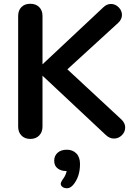

<svg xmlns="http://www.w3.org/2000/svg" viewBox="-20 -730 700 1017"><path d="M538.1 -17.1 205.1 -329.1V-59.1Q205.1 -30.3 187.5 -12.2Q169.9 5.9 140.6 5.9Q111.3 5.9 93.8 -12Q76.2 -29.8 76.2 -59.1V-646Q76.2 -674.8 93.5 -692.4Q110.8 -710 140.4 -710Q169.9 -710 187.5 -692.4Q205.1 -674.8 205.1 -646V-389.2L526.9 -690.9Q544.9 -709 567.9 -709Q590.8 -709 608.4 -691.4Q626 -673.8 626 -650.9Q626 -627.9 606 -608.9L336.9 -362.8L623 -97.2Q643.1 -78.1 643.1 -54.7Q643.1 -31.2 625.5 -13.7Q607.9 3.9 583.5 3.9Q559.1 3.9 538.1 -17.1ZM403.8 138.7Q403.8 208 366.2 251Q351.1 267.1 335.4 267.1Q319.8 267.1 310.8 260Q301.8 252.9 301.8 243.7Q301.8 234.4 315.4 215.8Q329.1 197.3 333 175.8H329.1Q303.2 175.8 285.2 161.9Q267.1 147.9 267.1 121.6Q267.1 95.2 285.2 79.1Q303.2 63 334.2 63Q365.2 63 384.5 82.8Q403.8 102.5 403.8 138.7Z"/></svg>

Font: Nunito-Bold
Style: Bold
Weight: 700
Designer: Vernon Adams
Foundry: newtypography
Version: Version 3.000